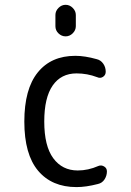

<svg xmlns="http://www.w3.org/2000/svg" viewBox="-20 -760 540 790"><path d="M208 -698.2Q208 -714.8 220.7 -727.5Q233.4 -740.2 250 -740.2Q266.6 -740.2 279.3 -727.5Q292 -714.8 292 -698.2V-652.3Q292 -635.7 279.3 -623Q266.6 -610.4 250 -610.4Q233.4 -610.4 220.7 -622.6Q208 -634.8 208 -652.3ZM294.9 9.8Q193.4 9.8 136.7 -57.6Q80.1 -125 80.1 -259.8Q80.1 -393.6 135.3 -461.9Q190.4 -530.3 290 -530.3Q329.1 -530.3 377.9 -516.6Q394.5 -512.7 404.8 -498Q415 -483.4 415 -464.8Q415 -451.2 403.8 -443.8Q392.6 -436.5 379.9 -442.4Q338.9 -458 294.9 -458Q231.4 -458 196.8 -408.2Q162.1 -358.4 162.1 -259.8Q162.1 -159.2 199.2 -108.9Q236.3 -58.6 299.8 -58.6Q342.8 -58.6 384.8 -77.1Q396.5 -82 408.2 -75.2Q419.9 -68.4 419.9 -54.7Q419.9 -37.1 410.2 -22Q400.4 -6.8 382.8 -2.9Q334 9.8 294.9 9.8Z"/></svg>

Font: Rounded Mgen+ 1m regular
Style: Regular
Weight: 400
Designer: [Source Han Sans]
Ryoko NISHIZUKA  (kana & ideographs); Paul D. Hunt (Latin, Greek & Cyrillic); Wenlong ZHANG  (bopomofo
Version: Version 1.059.20150602